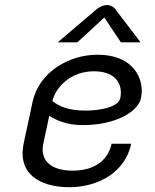

<svg xmlns="http://www.w3.org/2000/svg" viewBox="-20 -737 623 773"><path d="M400 -666.7 466.7 -566.7H545.8L447.5 -695.8C447.5 -695.8 435.8 -716.7 410.8 -716.7C385.8 -716.7 364.2 -695.8 364.2 -695.8L212.5 -566.7H291.7ZM190.8 -330.8C207.5 -391.7 268.3 -450 358.3 -450C435 -450 466.7 -410 466.7 -364.2C466.7 -356.7 465.8 -349.2 464.2 -341.7C456.7 -305 380.8 -291.7 324.2 -291.7C255.8 -291.7 215.8 -309.2 190.8 -330.8ZM372.5 -516.7C259.2 -516.7 136.7 -448.3 110.8 -325L75 -158.3C72.5 -144.2 70.8 -131.7 70.8 -119.2C70.8 -24.2 156.7 16.7 259.2 16.7C375 16.7 484.2 -43.3 508.3 -158.3H429.2C417.5 -100.8 370 -50 273.3 -50C189.2 -50 151.7 -85.8 151.7 -135.8C151.7 -142.5 152.5 -150.8 154.2 -158.3L178.3 -270.8C207.5 -251.7 252.5 -233.3 312.5 -233.3C446.7 -233.3 535.8 -287.5 547.5 -341.7C549.2 -350.8 550.8 -360.8 550.8 -370.8C550.8 -436.7 505 -516.7 372.5 -516.7Z"/></svg>

Font: BoonHome
Style: Book Oblique
Weight: 400
Italic angle: -12°
Designer: Sungsit Sawaiwan
Foundry: Sungsit Sawaiwan
Version: Version 0.2